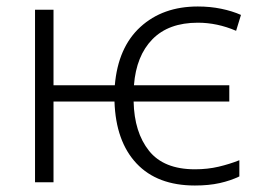

<svg xmlns="http://www.w3.org/2000/svg" viewBox="-20 -562 799 592"><path d="M581 10Q465 10 401 -58Q337 -126 333 -249H145V0H88V-532H145V-299H334Q344 -416 413 -479Q482 -542 590 -542Q628 -542 662 -535Q696 -528 723 -516L708 -467Q650 -492 590 -492Q500 -492 450 -441Q400 -390 393 -299H687V-249H392Q394 -154 439.5 -97Q485 -40 581 -40Q620 -40 654 -48Q688 -56 718 -68V-18Q691 -5 657.5 2.5Q624 10 581 10Z"/></svg>

Font: Noto Sans Light
Style: Regular
Weight: 300
Designer: Monotype Design Team
Foundry: Monotype Imaging Inc.
Version: Version 2.007